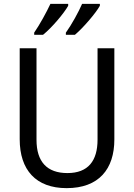

<svg xmlns="http://www.w3.org/2000/svg" viewBox="-20 -964 694 994"><path d="M497 -934V-944H405C388 -904 350 -835 321 -795V-784H368C410 -819 476 -896 497 -934ZM333 -934V-944H241C222 -903 186 -837 157 -795V-784H203C249 -821 311 -895 333 -934ZM572 -242V-714H485V-241C485 -132 437 -68 329 -68C223 -68 169 -127 169 -240V-714H82V-243C82 -84 166 10 325 10C492 10 572 -89 572 -242Z"/></svg>

Font: Noto Sans Sinhala UI SemiCondensed
Style: Regular
Weight: 400
Width: 4
Designer: Jelle Bosma - Monotype Design Team
Foundry: Monotype Imaging Inc.
Version: Version 2.006